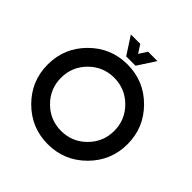

<svg xmlns="http://www.w3.org/2000/svg" viewBox="-217 -1023 1196 1196"><g transform="rotate(45 381.0 -425.0)"><path d="M380.9 0Q235.4 0 132.3 -103Q29.3 -206.1 29.3 -351.6Q29.3 -497.1 132.3 -600.1Q235.4 -703.1 380.9 -703.1Q526.4 -703.1 629.4 -600.1Q732.4 -497.1 732.4 -351.6Q732.4 -206.1 629.4 -103Q526.4 0 380.9 0ZM380.9 -117.2Q478 -117.2 546.6 -185.8Q615.2 -254.4 615.2 -351.6Q615.2 -448.7 546.6 -517.3Q478 -585.9 380.9 -585.9Q283.7 -585.9 215.1 -517.3Q146.5 -448.7 146.5 -351.6Q146.5 -254.4 215.1 -185.8Q283.7 -117.2 380.9 -117.2ZM498 -849.6 421.9 -732.4H339.4L263.7 -849.6H346.2L380.9 -795.9L415.5 -849.6Z"/></g></svg>

Font: Gerhaus
Style: Regular
Weight: 400
Designer: GGBotNet
Foundry: GGBotNet
Version: 1.01